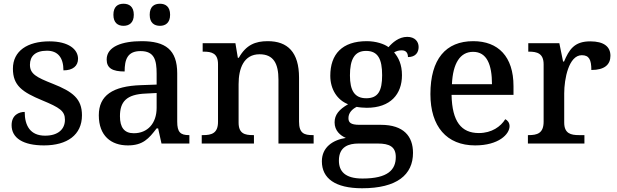

<svg xmlns="http://www.w3.org/2000/svg" viewBox="-20 -767 3297 1026"><path d="M215 10C339 10 418 -46 418 -151C418 -239 369 -277 263 -319C174 -354 140 -372 140 -421C140 -466 168 -496 231 -496C290 -496 319 -458 319 -391C370 -391 397 -415 397 -453C397 -503 347 -546 244 -546C127 -546 49 -495 49 -400C49 -310 99 -275 205 -231C299 -192 327 -174 327 -127C327 -77 291 -42 221 -42C142 -42 112 -95 112 -169C82 -169 42 -153 42 -98C42 -29 104 10 215 10Z M835 -629C864 -629 889 -645 889 -688C889 -732 864 -747 835 -747C804 -747 780 -732 780 -688C780 -645 804 -629 835 -629ZM640 -629C670 -629 695 -645 695 -688C695 -732 670 -747 640 -747C610 -747 586 -732 586 -688C586 -645 610 -629 640 -629ZM663 10C744 10 775 -26 817 -81H825L843 0H992V-45H989C944 -45 927 -61 927 -117V-375C927 -501 864 -547 737 -547C634 -547 550 -519 550 -449C550 -402 582 -385 646 -385C646 -449 661 -494 731 -494C805 -494 817 -446 817 -373V-315L734 -312C582 -307 508 -257 508 -151C508 -41 574 10 663 10ZM695 -55C644 -55 621 -86 621 -146C621 -223 655 -263 759 -267L817 -270V-191C817 -108 769 -55 695 -55Z M1058 0H1337V-45H1332C1288 -45 1255 -53 1255 -112V-317C1255 -402 1283 -477 1367 -477C1442 -477 1468 -427 1468 -341V0H1656V-45H1651C1606 -45 1578 -54 1578 -117V-352C1578 -488 1517 -547 1411 -547C1344 -547 1295 -527 1256 -458H1251L1238 -536H1063V-491H1068C1112 -491 1145 -482 1145 -424V-116C1145 -54 1110 -45 1065 -45H1058Z M1915 239C2101 239 2187 167 2187 50C2187 -38 2138 -100 2015 -100H1901C1853 -100 1842 -113 1842 -136C1842 -164 1862 -184 1886 -196C1899 -193 1924 -191 1940 -191C2067 -191 2128 -264 2128 -365C2128 -422 2110 -459 2086 -487C2098 -494 2110 -498 2127 -498C2152 -498 2160 -481 2160 -462C2201 -462 2217 -487 2217 -516C2217 -545 2197 -570 2156 -570C2111 -570 2077 -539 2056 -515C2034 -532 1989 -547 1940 -547C1808 -547 1745 -477 1745 -362C1745 -291 1781 -233 1840 -210C1792 -182 1768 -154 1768 -113C1768 -69 1798 -43 1828 -30C1758 -19 1700 20 1700 95C1700 186 1771 239 1915 239ZM1937 -242C1875 -242 1850 -283 1850 -364C1850 -449 1874 -495 1936 -495C2000 -495 2022 -451 2022 -365C2022 -282 2001 -242 1937 -242ZM1917 187C1822 187 1791 147 1791 91C1791 16 1844 0 1896 0H1999C2061 0 2095 17 2095 72C2095 140 2053 187 1917 187Z M2519 10C2645 10 2703 -50 2703 -93C2703 -112 2691 -125 2680 -130C2656 -91 2608 -56 2539 -56C2445 -56 2396 -117 2393 -260H2724V-307C2724 -465 2642 -547 2509 -547C2362 -547 2280 -451 2280 -264C2280 -91 2367 10 2519 10ZM2609 -317H2395C2400 -429 2439 -490 2508 -490C2582 -490 2609 -421 2609 -317Z M2801 0H3103V-45H3074C3031 -45 2995 -53 2995 -112V-268C2995 -345 3019 -472 3089 -472C3128 -472 3140 -448 3140 -393C3211 -393 3242 -422 3242 -469C3242 -517 3208 -546 3134 -546C3048 -546 3021 -501 2994 -438H2989L2969 -536H2803V-491H2806C2850 -491 2885 -482 2885 -423V-117C2885 -54 2850 -45 2805 -45H2801Z"/></svg>

Font: Noto Serif Georgian Medium
Style: Regular
Weight: 500
Designer: Monotype Design Team, Akaki Razmadze
Foundry: Google LLC
Version: Version 2.003